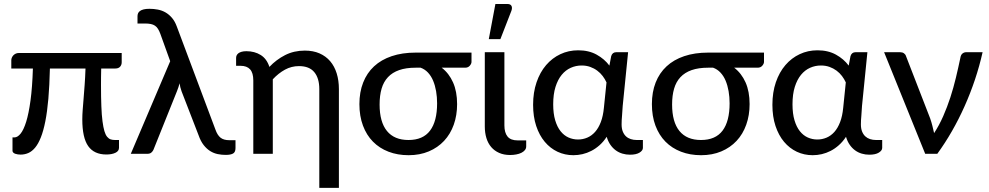

<svg xmlns="http://www.w3.org/2000/svg" viewBox="-20 -769 4947 960"><path d="M588.5 -457.5Q588.5 -444.5 580.5 -435.5Q572.5 -426.5 557 -426.5H486Q485.5 -404 485.2 -383.8Q485 -363.5 485 -343.5Q485 -281.5 486.8 -237.2Q488.5 -193 492.5 -162.5Q496.5 -132 502 -113.5Q507.5 -95 515.5 -85.2Q523.5 -75.5 533.2 -72.2Q543 -69 555 -69H575V-30Q575 -13.5 557 -5Q539 3.5 512 3.5Q450.5 3.5 421 -38.5Q391.5 -80.5 391.5 -172Q391.5 -194.5 393.5 -220.2Q395.5 -246 398 -276.8Q400.5 -307.5 403.2 -344.5Q406 -381.5 407.5 -426.5H229.5Q227.5 -340.5 221.8 -275Q216 -209.5 206.5 -161.8Q197 -114 184.2 -82Q171.5 -50 155.8 -31Q140 -12 121.8 -4Q103.5 4 83 4Q76.5 4 69.2 3Q62 2 56 -0.2Q50 -2.5 46.2 -6.2Q42.5 -10 42.5 -15V-82H52.5Q67.5 -82 82.8 -100.5Q98 -119 110.8 -159.8Q123.5 -200.5 132.5 -266.2Q141.5 -332 144.5 -426.5H36.5V-468Q36.5 -474 39 -480.2Q41.5 -486.5 46.2 -491.8Q51 -497 58 -500.5Q65 -504 74 -504H588.5Z M1157.5 -68V-28.5Q1157.5 -8 1145 -1.2Q1132.5 5.5 1109 5.5Q1088.5 5.5 1068.8 1.5Q1049 -2.5 1031.2 -13.5Q1013.5 -24.5 998.5 -43.5Q983.5 -62.5 973 -92.5L888 -312Q884 -323.5 881.5 -333.2Q879 -343 878 -352.5Q875.5 -343 872.2 -333.2Q869 -323.5 865 -313.5L747 -19.5Q743.5 -12 736.5 -6Q729.5 0 717 0H634L831 -463L782 -599Q776.5 -614 770.2 -624.2Q764 -634.5 755 -640.5Q746 -646.5 733.8 -649Q721.5 -651.5 704 -651.5H667.5V-688Q667.5 -695.5 670.2 -702.2Q673 -709 679.8 -714Q686.5 -719 698 -722Q709.5 -725 727.5 -725Q749 -725 769.5 -721Q790 -717 807.8 -706.8Q825.5 -696.5 840 -679.5Q854.5 -662.5 864 -636.5L1057 -121.5Q1067 -93 1082.8 -80.5Q1098.5 -68 1127 -68Z M1160.5 -479.5Q1160.5 -486 1163.2 -492Q1166 -498 1172.2 -502.8Q1178.5 -507.5 1188.2 -510.2Q1198 -513 1212 -513Q1253 -513 1283.5 -494Q1314 -475 1327 -434.5Q1361.5 -471 1405.5 -493.5Q1449.5 -516 1504 -516Q1546 -516 1577.8 -502Q1609.5 -488 1631 -462.8Q1652.5 -437.5 1663.5 -402Q1674.5 -366.5 1674.5 -323.5V170.5H1576.5V-323.5Q1576.5 -378 1551.5 -408.2Q1526.5 -438.5 1475 -438.5Q1437.5 -438.5 1405 -420.8Q1372.5 -403 1344 -372.5V0H1246.5V-367Q1246.5 -404.5 1230.5 -422.2Q1214.5 -440 1182.5 -440H1160.5Z M2058 -430.5Q2010 -430.5 1975.8 -418.5Q1941.5 -406.5 1919.8 -383.2Q1898 -360 1888 -325.8Q1878 -291.5 1878 -246.5Q1878 -159 1914.8 -114Q1951.5 -69 2022.5 -69Q2095 -69 2130.2 -115.8Q2165.5 -162.5 2165.5 -252.5Q2165.5 -284 2160.5 -313Q2155.5 -342 2145.5 -365.8Q2135.5 -389.5 2119.8 -406.2Q2104 -423 2083 -430.5ZM2337.5 -506V-459.5Q2337.5 -450.5 2329 -440.5Q2320.5 -430.5 2305.5 -430.5H2188.5Q2225 -402.5 2245.2 -357Q2265.5 -311.5 2265.5 -248.5Q2265.5 -192.5 2248.8 -145.5Q2232 -98.5 2200.5 -64.8Q2169 -31 2124 -12Q2079 7 2023 7Q1968 7 1922.5 -10.5Q1877 -28 1844.8 -60.8Q1812.5 -93.5 1794.8 -141Q1777 -188.5 1777 -248.5Q1777 -308.5 1795.8 -356.2Q1814.5 -404 1850.2 -437.2Q1886 -470.5 1938.5 -488.2Q1991 -506 2058.5 -506Z M2404 -508H2502V-142Q2502 -105.5 2517.8 -86.2Q2533.5 -67 2568.5 -67H2611V-37Q2611 -26.5 2604.5 -18.5Q2598 -10.5 2587 -5Q2576 0.5 2561.2 3.2Q2546.5 6 2530.5 6Q2499.5 6 2475.8 -4.5Q2452 -15 2436 -33.8Q2420 -52.5 2412 -78.8Q2404 -105 2404 -136.5ZM2424 -573.5 2457 -749H2517.5Q2532 -749 2537.2 -739.8Q2542.5 -730.5 2537 -715L2482 -573.5Z M3012.5 -357Q3005 -373.5 2993.5 -388.8Q2982 -404 2966.2 -415.8Q2950.5 -427.5 2931 -434.5Q2911.5 -441.5 2888 -441.5Q2859.5 -441.5 2833.8 -430Q2808 -418.5 2788.5 -394.8Q2769 -371 2757.5 -334.5Q2746 -298 2746 -247.5Q2746 -201 2756 -167.5Q2766 -134 2783 -112.8Q2800 -91.5 2822.5 -81.5Q2845 -71.5 2870 -71.5Q2894.5 -71.5 2916.2 -80.8Q2938 -90 2955.2 -109.2Q2972.5 -128.5 2984 -158.5Q2995.5 -188.5 2999.5 -230ZM3194.5 -69V-29.5Q3194.5 -16.5 3177.8 -6Q3161 4.5 3130 4.5Q3110.5 4.5 3092.5 -0.8Q3074.5 -6 3059.2 -17Q3044 -28 3032.2 -44.8Q3020.5 -61.5 3013.5 -85Q2997.5 -60.5 2977.8 -43Q2958 -25.5 2936.5 -14.5Q2915 -3.5 2892.2 1.8Q2869.5 7 2847 7Q2804.5 7 2767.8 -10.2Q2731 -27.5 2703.8 -60Q2676.5 -92.5 2661 -139.2Q2645.5 -186 2645.5 -245Q2645.5 -307 2662.8 -357.5Q2680 -408 2710.5 -443.5Q2741 -479 2782 -498.2Q2823 -517.5 2871 -517.5Q2924 -517.5 2963.2 -495.8Q3002.5 -474 3027 -441L3036 -488.5Q3042 -508 3061.5 -508H3120.5L3093.5 -239Q3092.5 -214.5 3090.2 -191Q3088 -167.5 3088 -147Q3088 -126 3094 -111.2Q3100 -96.5 3110 -87.2Q3120 -78 3133.8 -73.5Q3147.5 -69 3163.5 -69Z M3520.5 -430.5Q3472.5 -430.5 3438.2 -418.5Q3404 -406.5 3382.2 -383.2Q3360.5 -360 3350.5 -325.8Q3340.5 -291.5 3340.5 -246.5Q3340.5 -159 3377.2 -114Q3414 -69 3485 -69Q3557.5 -69 3592.8 -115.8Q3628 -162.5 3628 -252.5Q3628 -284 3623 -313Q3618 -342 3608 -365.8Q3598 -389.5 3582.2 -406.2Q3566.5 -423 3545.5 -430.5ZM3800 -506V-459.5Q3800 -450.5 3791.5 -440.5Q3783 -430.5 3768 -430.5H3651Q3687.5 -402.5 3707.8 -357Q3728 -311.5 3728 -248.5Q3728 -192.5 3711.2 -145.5Q3694.5 -98.5 3663 -64.8Q3631.5 -31 3586.5 -12Q3541.5 7 3485.5 7Q3430.5 7 3385 -10.5Q3339.5 -28 3307.2 -60.8Q3275 -93.5 3257.2 -141Q3239.5 -188.5 3239.5 -248.5Q3239.5 -308.5 3258.2 -356.2Q3277 -404 3312.8 -437.2Q3348.5 -470.5 3401 -488.2Q3453.5 -506 3521 -506Z M4209 -357Q4201.5 -373.5 4190 -388.8Q4178.5 -404 4162.8 -415.8Q4147 -427.5 4127.5 -434.5Q4108 -441.5 4084.5 -441.5Q4056 -441.5 4030.2 -430Q4004.5 -418.5 3985 -394.8Q3965.5 -371 3954 -334.5Q3942.5 -298 3942.5 -247.5Q3942.5 -201 3952.5 -167.5Q3962.5 -134 3979.5 -112.8Q3996.5 -91.5 4019 -81.5Q4041.5 -71.5 4066.5 -71.5Q4091 -71.5 4112.8 -80.8Q4134.5 -90 4151.8 -109.2Q4169 -128.5 4180.5 -158.5Q4192 -188.5 4196 -230ZM4391 -69V-29.5Q4391 -16.5 4374.2 -6Q4357.5 4.5 4326.5 4.5Q4307 4.5 4289 -0.8Q4271 -6 4255.8 -17Q4240.5 -28 4228.8 -44.8Q4217 -61.5 4210 -85Q4194 -60.5 4174.2 -43Q4154.5 -25.5 4133 -14.5Q4111.5 -3.5 4088.8 1.8Q4066 7 4043.5 7Q4001 7 3964.2 -10.2Q3927.5 -27.5 3900.2 -60Q3873 -92.5 3857.5 -139.2Q3842 -186 3842 -245Q3842 -307 3859.2 -357.5Q3876.5 -408 3907 -443.5Q3937.5 -479 3978.5 -498.2Q4019.5 -517.5 4067.5 -517.5Q4120.5 -517.5 4159.8 -495.8Q4199 -474 4223.5 -441L4232.5 -488.5Q4238.5 -508 4258 -508H4317L4290 -239Q4289 -214.5 4286.8 -191Q4284.5 -167.5 4284.5 -147Q4284.5 -126 4290.5 -111.2Q4296.5 -96.5 4306.5 -87.2Q4316.5 -78 4330.2 -73.5Q4344 -69 4360 -69Z M4893 -508Q4877.5 -439 4854.8 -371Q4832 -303 4803.2 -238.5Q4774.5 -174 4740 -113.8Q4705.5 -53.5 4666.5 0H4606L4400.5 -508H4480.5Q4492 -508 4499.8 -502.5Q4507.5 -497 4510 -488.5L4631 -176.5Q4637.5 -157.5 4642 -139.5Q4646.5 -121.5 4650.5 -103.5Q4676 -142.5 4696 -188Q4716 -233.5 4731.8 -282Q4747.5 -330.5 4759.5 -380.5Q4771.5 -430.5 4781.5 -478.5Q4784 -495 4792.5 -501.5Q4801 -508 4811 -508Z"/></svg>

Font: Lato 2
Style: Regular
Weight: 500
Designer: Lukasz Dziedzic with Adam Twardoch and Botio Nikoltchev
Foundry: tyPoland Lukasz Dziedzic
Version: Version 2.015; 2015-08-06; http://www.latofonts.com/